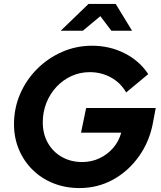

<svg xmlns="http://www.w3.org/2000/svg" viewBox="-20 -941 818 974"><path d="M383 13Q312 13 251.5 -11Q191 -35 146 -79Q101 -123 76 -182.5Q51 -242 51 -311Q51 -392 82 -464Q113 -536 168 -591Q223 -646 294.5 -677.5Q366 -709 447 -709Q537 -709 612.5 -670.5Q688 -632 732 -565L620 -472Q592 -521 543 -548Q494 -575 435 -575Q386 -575 343 -555.5Q300 -536 267 -501Q234 -466 215.5 -419.5Q197 -373 197 -320Q197 -262 222.5 -216.5Q248 -171 293.5 -145Q339 -119 397 -119Q444 -119 484.5 -138Q525 -157 554 -190.5Q583 -224 595 -268H391L417 -393H770L757 -324Q740 -226 686 -149.5Q632 -73 554 -30Q476 13 383 13ZM288 -785 429 -921H567L650 -785H545L489 -859L400 -785Z"/></svg>

Font: Red Hat Display ExtraBold
Style: Italic
Weight: 800
Italic angle: -12°
Designer: Pentagram, MCKL
Foundry: Pentagram, MCKL
Version: Version 1.023